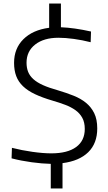

<svg xmlns="http://www.w3.org/2000/svg" viewBox="-20 -909 606 1078"><path d="M265 11Q217 10 158 2Q99 -6 45 -20L47 -79Q102 -65 162 -56.5Q222 -48 268 -48Q359 -48 407.5 -83.5Q456 -119 456 -185Q456 -222 442 -247.5Q428 -273 403.5 -290.5Q379 -308 346 -320.5Q313 -333 275 -344Q217 -361 176 -380.5Q135 -400 109 -425Q83 -450 71 -482Q59 -514 59 -556Q59 -637 111.5 -689Q164 -741 256 -753V-889H322V-756Q397 -753 491 -732L489 -672Q442 -684 394.5 -690.5Q347 -697 308 -697Q226 -697 177.5 -659Q129 -621 129 -557Q129 -528 138 -505.5Q147 -483 167.5 -464.5Q188 -446 221.5 -431Q255 -416 305 -402Q352 -388 392.5 -372Q433 -356 462.5 -332Q492 -308 509 -273.5Q526 -239 526 -188Q526 -104 475.5 -54.5Q425 -5 331 7V149H265Z"/></svg>

Font: Encode Sans Normal
Style: Light
Weight: 300
Designer: Pablo Impallari, Andres Torresi
Foundry: Pablo Impallari, Andres Torresi
Version: Version 1.000; ttfautohint (v1.00) -l 8 -r 50 -G 200 -x 14 -